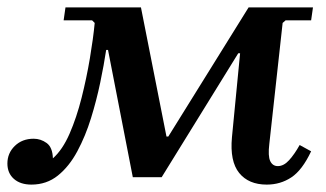

<svg xmlns="http://www.w3.org/2000/svg" viewBox="-46 -489 881 519"><path d="M39 10Q9 10 -8.5 -5.5Q-26 -21 -26 -47Q-26 -75 -6 -94.5Q14 -114 45 -114Q64 -114 80 -102.5Q96 -91 97 -61Q123 -84 142 -127.5Q161 -171 174.5 -224.5Q188 -278 197 -331.5Q206 -385 210 -427L203 -434H126L131 -469H335L404 -120H409L626 -469H800L795 -434H726L718 -427L682 -100Q678 -67 684.5 -53.5Q691 -40 705 -40Q721 -40 735.5 -56Q750 -72 764 -97L795 -80Q771 -29 741.5 -9.5Q712 10 675 10Q626 10 600.5 -21.5Q575 -53 581 -118L603 -345H598L391 -10H313L246 -354H241Q235 -314 225 -266Q215 -218 200 -169.5Q185 -121 163 -80Q141 -39 110.5 -14.5Q80 10 39 10Z"/></svg>

Font: Brygada 1918 SemiBold
Style: Italic
Weight: 600
Italic angle: -8°
Designer: Mateusz Machalski | Borys Kosmynka | Przemek Hoffer
Foundry: NIEPODLEGLA 2018
Version: Version 3.006